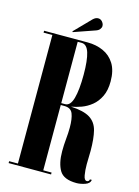

<svg xmlns="http://www.w3.org/2000/svg" viewBox="-126 -902 709 981"><g transform="rotate(15 229.0 -412.0)"><path d="M378.5 9Q310.5 9 288.2 -28.5Q266 -66 266 -129.5Q266 -163 269.2 -195.2Q272.5 -227.5 272.5 -256Q272.5 -303 262 -329.2Q251.5 -355.5 217.5 -355.5H198V-10H242V0H17.5V-10H64V-690H17.5V-700H248.5Q293.5 -700 331 -683.2Q368.5 -666.5 390.8 -630.8Q413 -595 413 -537.5Q413 -490 397.2 -457.8Q381.5 -425.5 356.8 -405.5Q332 -385.5 303.8 -375.2Q275.5 -365 250.5 -361Q318.5 -357.5 351.8 -336.8Q385 -316 395.5 -274.8Q406 -233.5 406 -168Q406 -149.5 405.2 -131.5Q404.5 -113.5 404.5 -97.5Q404.5 -65.5 409 -40Q413.5 -14.5 426.5 -14.5Q438.5 -14.5 440.5 -27H450.5Q447.5 -7 423 1Q398.5 9 378.5 9ZM198 -365.5H218.5Q246 -365.5 258.5 -410Q271 -454.5 271 -535.5Q271 -611 258.8 -650.5Q246.5 -690 218.5 -690H198ZM160.5 -731 158 -734.5 242 -820.5Q255 -833 269 -833Q285.5 -833 295.5 -815.5Q299.5 -808.5 299.5 -800.5Q299.5 -791.5 292.8 -783Q286 -774.5 272.5 -770Z"/></g></svg>

Font: Imbue 100pt ExtraBold
Style: Regular
Weight: 800
Designer: Tyler Finck
Foundry: Etcetera Type Company
Version: Version 1.102; ttfautohint (v1.8.3)